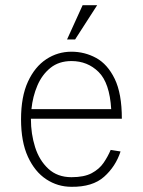

<svg xmlns="http://www.w3.org/2000/svg" viewBox="-20 -709 552 739"><path d="M298 -689H354L269 -557H238ZM406 -132 444 -126Q425 -68 380.5 -28.5Q336 11 255 10Q202 10 158 -19Q114 -48 87.5 -105.5Q61 -163 61 -250Q61 -337 87.5 -394.5Q114 -452 158 -481Q202 -510 255 -510Q306 -510 350 -486Q394 -462 421.5 -405.5Q449 -349 449 -252H99V-250Q99 -194 115 -143Q131 -92 166 -59.5Q201 -27 255 -27Q304 -27 333 -42.5Q362 -58 378.5 -82Q395 -106 406 -132ZM255 -474Q207 -474 174.5 -448Q142 -422 124 -380Q106 -338 101 -289H408Q402 -390 359.5 -432Q317 -474 255 -474Z"/></svg>

Font: Haskoy ExtraLight
Style: Regular
Weight: 200
Designer: Ertekin Erdin
Foundry: Ertekin Erdin
Version: Version 2.000; ttfautohint (v1.8.4.7-5d5b)